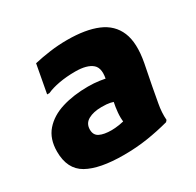

<svg xmlns="http://www.w3.org/2000/svg" viewBox="-130 -707 878 862"><g transform="rotate(-30 309.5 -275.5)"><path d="M279 12Q154 12 90 -24Q26 -60 26 -151Q26 -217 61.5 -257.5Q97 -298 157 -316.5Q217 -335 292 -335Q323 -335 351 -331Q379 -327 394 -322L374 -211Q359 -218 343 -221.5Q327 -225 299 -225Q257 -225 230 -210Q203 -195 203 -163Q203 -134 225.5 -123Q248 -112 287 -112Q304 -112 327.5 -115.5Q351 -119 367 -126V-77Q355 -91 351.5 -115.5Q348 -140 350.5 -167Q353 -194 358 -217L375 -310Q392 -374 364.5 -398Q337 -422 276 -422Q231 -422 192.5 -415Q154 -408 128 -396H116L143 -542Q182 -551 226 -557Q270 -563 315 -563Q411 -563 472.5 -537Q534 -511 558 -453.5Q582 -396 564 -300L543 -193Q536 -154 528 -111Q520 -68 523 -29L516 -21Q460 -6 402 3Q344 12 279 12Z"/></g></svg>

Font: Kufam ExtraBold
Style: Italic
Weight: 800
Italic angle: -11°
Designer: Artur Schmal
Foundry: Original Type
Version: Version 1.301; ttfautohint (v1.8.3)